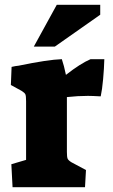

<svg xmlns="http://www.w3.org/2000/svg" viewBox="-20 -775 466 795"><path d="M27 -95 88 -113V-356Q88 -378 85 -384.5Q82 -391 69 -399L25 -423L28 -498Q45 -502 57 -503Q178 -528 236 -530Q245 -504 253 -465Q313 -512 355 -530H412Q411 -492 407 -447.5Q403 -403 397 -376Q361 -378 344 -378Q302 -378 257 -373V-146Q257 -125 260 -118Q263 -111 276 -103L336 -71L332 0H32ZM215 -755H395V-714L207 -582H120Z"/></svg>

Font: Suez One
Style: Regular
Weight: 400
Designer: Michal Sahar
Foundry: Hagilda
Version: Version 1.001